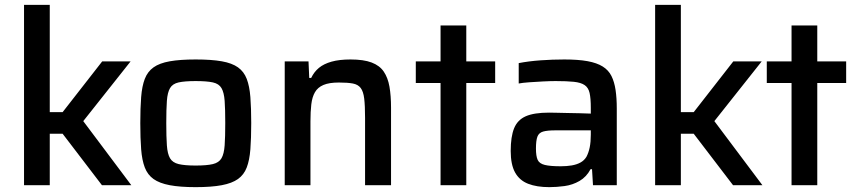

<svg xmlns="http://www.w3.org/2000/svg" viewBox="-20 -763 3530 791"><path d="M79 0V-743H185V-301H238L401 -510H518L323 -264L521 0H400L238 -212H185V0Z M786 8Q722 8 679.5 0Q637 -8 612.5 -25.5Q588 -43 576.5 -73Q565 -103 561.5 -148Q558 -193 558 -256Q558 -318 561.5 -363Q565 -408 576.5 -438Q588 -468 612.5 -485.5Q637 -503 679.5 -510.5Q722 -518 786 -518Q851 -518 893.5 -510.5Q936 -503 960.5 -485.5Q985 -468 996.5 -438Q1008 -408 1011.5 -363Q1015 -318 1015 -256Q1015 -193 1011.5 -148Q1008 -103 996.5 -73Q985 -43 960.5 -25.5Q936 -8 893.5 0Q851 8 786 8ZM786 -81Q832 -81 857 -87Q882 -93 892.5 -111Q903 -129 905.5 -164Q908 -199 908 -256Q908 -313 905.5 -347.5Q903 -382 892.5 -400Q882 -418 857 -423.5Q832 -429 786 -429Q741 -429 716 -423.5Q691 -418 680.5 -400Q670 -382 667.5 -347.5Q665 -313 665 -256Q665 -199 667.5 -164Q670 -129 680.5 -111Q691 -93 716 -87Q741 -81 786 -81Z M1153 0V-510H1251L1254 -442H1262Q1274 -467 1294 -483.5Q1314 -500 1346 -509Q1378 -518 1424 -518Q1478 -518 1511 -505.5Q1544 -493 1561 -468Q1578 -443 1584.5 -406Q1591 -369 1591 -319V0H1484V-277Q1484 -327 1480.5 -356.5Q1477 -386 1466 -400.5Q1455 -415 1433.5 -419Q1412 -423 1376 -423Q1336 -423 1312.5 -413Q1289 -403 1277.5 -383Q1266 -363 1262.5 -333Q1259 -303 1259 -263V0Z M1795 0V-421H1693V-510H1795V-658H1901V-510H2020V-421H1901V0Z M2243 8Q2191 8 2155.5 -6Q2120 -20 2102 -52.5Q2084 -85 2084 -141Q2084 -200 2098 -234.5Q2112 -269 2146 -284Q2180 -299 2242 -299Q2252 -299 2271.5 -298.5Q2291 -298 2316.5 -297.5Q2342 -297 2367.5 -296.5Q2393 -296 2414 -295V-319Q2414 -358 2409 -380Q2404 -402 2388.5 -412.5Q2373 -423 2344 -426Q2315 -429 2269 -429Q2247 -429 2217.5 -427.5Q2188 -426 2160 -424Q2132 -422 2117 -419V-503Q2158 -511 2207 -514.5Q2256 -518 2305 -518Q2362 -518 2400.5 -511Q2439 -504 2463 -489Q2487 -474 2499 -450Q2511 -426 2516 -392.5Q2521 -359 2521 -316V0H2423L2419 -66H2413Q2396 -34 2367.5 -17.5Q2339 -1 2306 3.5Q2273 8 2243 8ZM2290 -78Q2315 -78 2335.5 -81.5Q2356 -85 2371.5 -93.5Q2387 -102 2396 -117Q2405 -134 2409.5 -156Q2414 -178 2414 -208V-226H2268Q2235 -226 2217.5 -221Q2200 -216 2194 -200Q2188 -184 2188 -151Q2188 -120 2195 -104.5Q2202 -89 2224.5 -83.5Q2247 -78 2290 -78Z M2679 0V-743H2785V-301H2838L3001 -510H3118L2923 -264L3121 0H3000L2838 -212H2785V0Z M3241 0V-421H3139V-510H3241V-658H3347V-510H3466V-421H3347V0Z"/></svg>

Font: Saira Thin Medium
Style: Regular
Weight: 500
Version: Version 1.101